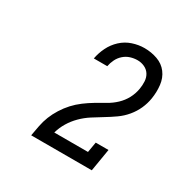

<svg xmlns="http://www.w3.org/2000/svg" viewBox="-124 -960 748 755"><g transform="rotate(30 250.0 -583.0)"><path d="M110 -323V-324Q114 -347 118.5 -370Q123 -393 131.5 -414.5Q140 -436 153.5 -457.5Q167 -479 183.5 -497Q200 -515 220 -530Q240 -545 261 -557.5Q282 -570 303.5 -582Q325 -594 343 -611Q361 -628 372.5 -649.5Q384 -671 388 -695Q388 -695 388 -695Q388 -695 388 -695Q391 -712 390 -729.5Q389 -747 380.5 -760.5Q372 -774 357 -781Q342 -788 325 -788Q309 -788 293 -783Q277 -778 264 -766.5Q251 -755 243.5 -739.5Q236 -724 233 -708H172Q177 -735 189.5 -760.5Q202 -786 223 -805.5Q244 -825 271 -834Q298 -843 325 -843Q356 -843 384 -833Q412 -823 429 -800.5Q446 -778 449.5 -747.5Q453 -717 448 -686Q444 -661 433.5 -637.5Q423 -614 406 -593.5Q389 -573 367 -557.5Q345 -542 322.5 -528.5Q300 -515 277.5 -500.5Q255 -486 236 -467Q217 -448 203.5 -425.5Q190 -403 183 -378H336L344 -425H402L385 -323Z"/></g></svg>

Font: Iosevka Slab Light Oblique
Style: Regular
Weight: 300
Italic angle: -9°
Monospace: yes
Designer: Belleve Invis
Foundry: Belleve Invis
Version: Version 11.1.1; ttfautohint (v1.8.3)